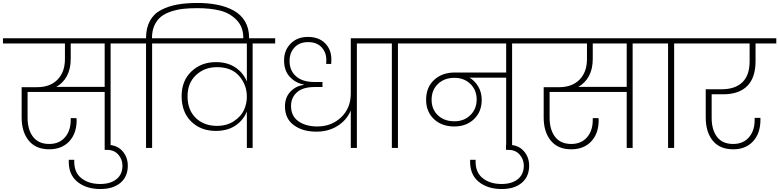

<svg xmlns="http://www.w3.org/2000/svg" viewBox="-52 -998 5256 1295"><path d="M425 -600Q425 -532 398.5 -484Q372 -436 327 -412H654V-705H425ZM-32 -705V-740H846V-705H694V0H654V-378H134V-204Q134 -123 171 -75Q208 -27 280 -27Q347 -27 386 -71.5Q425 -116 425 -189V-201H464Q465 -196 465 -188Q465 -98 415 -44.5Q365 9 280 9Q190 9 142 -49.5Q94 -108 94 -206V-410H198Q286 -410 336 -461Q386 -512 386 -600V-705Z M625 277Q529 277 468.5 227Q408 177 412 80H449Q445 161 494.5 202Q544 243 624 243Q693 243 733.5 210.5Q774 178 774 119Q774 77 746 45Q718 13 672 13H654V-21H672Q736 -21 773 20Q810 61 810 120Q810 193 760.5 235Q711 277 625 277Z M974 -705V0H933V-705H782V-740H933V-741Q933 -809 959 -857Q985 -905 1034 -930.5Q1083 -956 1142.5 -967Q1202 -978 1279 -978Q1354 -978 1415.5 -965.5Q1477 -953 1525.5 -926Q1574 -899 1601 -853Q1628 -807 1628 -744V-728H1589V-743Q1589 -817 1543.5 -863.5Q1498 -910 1432.5 -926.5Q1367 -943 1279 -943Q1226 -943 1184.5 -938.5Q1143 -934 1102 -920.5Q1061 -907 1033.5 -885Q1006 -863 989.5 -826.5Q973 -790 973 -741V-740H1125V-705Z M1411 -149Q1478 -149 1526 -181Q1574 -213 1593.5 -256Q1613 -299 1613 -345V-346Q1613 -425 1561.5 -485Q1510 -545 1411 -545Q1327 -545 1270 -491.5Q1213 -438 1213 -349Q1213 -256 1268.5 -202.5Q1324 -149 1411 -149ZM1804 -705H1652V0H1613V-246Q1590 -188 1536.5 -151.5Q1483 -115 1404 -115Q1302 -115 1237.5 -178.5Q1173 -242 1173 -350Q1173 -453 1239 -516Q1305 -579 1404 -579Q1483 -579 1536.5 -542.5Q1590 -506 1613 -448V-705H1061V-740H1804Z M2082 -110Q1989 -110 1929.5 -154Q1870 -198 1870 -280Q1870 -342 1907.5 -380.5Q1945 -419 1996 -425V-428Q1940 -439 1902 -480.5Q1864 -522 1864 -591Q1864 -659 1908.5 -704Q1953 -749 2025 -749Q2098 -749 2140.5 -706.5Q2183 -664 2183 -597Q2183 -579 2182 -567H2148Q2149 -581 2149 -594Q2149 -645 2116.5 -679.5Q2084 -714 2026 -714Q1968 -714 1934.5 -678Q1901 -642 1901 -587Q1901 -522 1944.5 -483.5Q1988 -445 2068 -445H2123V-411H2069Q1991 -411 1951 -375.5Q1911 -340 1911 -283Q1911 -215 1961 -180Q2011 -145 2088 -145Q2184 -145 2249 -207Q2314 -269 2314 -367V-740H2506V-705H2355V0H2314V-253Q2286 -187 2224.5 -148.5Q2163 -110 2082 -110Z M2591 0V-705H2440V-740H2783V-705H2632V0Z M3013 -180Q3078 -180 3120.5 -221.5Q3163 -263 3163 -327Q3163 -391 3120.5 -432Q3078 -473 3013 -473Q2945 -473 2902 -432Q2859 -391 2859 -325Q2859 -261 2901.5 -220.5Q2944 -180 3013 -180ZM2719 -705V-740H3553V-705H3402V0H3362V-474H3115Q3151 -453 3174 -414Q3197 -375 3197 -324Q3197 -244 3145 -194.5Q3093 -145 3012 -145Q2927 -145 2874.5 -195Q2822 -245 2822 -325Q2822 -409 2876 -459Q2930 -509 3016 -509H3362V-705Z M3332 277Q3236 277 3175.5 227Q3115 177 3119 80H3156Q3152 161 3201.5 202Q3251 243 3331 243Q3400 243 3440.5 210.5Q3481 178 3481 119Q3481 77 3453 45Q3425 13 3379 13H3361V-21H3379Q3443 -21 3480 20Q3517 61 3517 120Q3517 193 3467.5 235Q3418 277 3332 277Z M3946 -600Q3946 -532 3919.5 -484Q3893 -436 3848 -412H4175V-705H3946ZM3489 -705V-740H4367V-705H4215V0H4175V-378H3655V-204Q3655 -123 3692 -75Q3729 -27 3801 -27Q3868 -27 3907 -71.5Q3946 -116 3946 -189V-201H3985Q3986 -196 3986 -188Q3986 -98 3936 -44.5Q3886 9 3801 9Q3711 9 3663 -49.5Q3615 -108 3615 -206V-410H3719Q3807 -410 3857 -461Q3907 -512 3907 -600V-705Z M4454 0V-705H4303V-740H4646V-705H4495V0Z M4582 -705V-740H5184V-705H5044V-585Q5044 -474 4988 -418Q4932 -362 4826 -362H4748V-203Q4748 -122 4784.5 -74.5Q4821 -27 4893 -27Q4960 -27 4999 -71.5Q5038 -116 5038 -189V-203H5077V-190Q5077 -99 5027.5 -45Q4978 9 4894 9Q4803 9 4755.5 -49Q4708 -107 4708 -206V-396H4816Q4906 -396 4955 -443Q5004 -490 5004 -585V-705Z"/></svg>

Font: Poppins ExtraLight
Style: Regular
Weight: 275
Designer: Ninad Kale (Devanagari), Jonny Pinhorn (Latin)
Foundry: Indian Type Foundry
Version: Version 3.200;PS 1.000;hotconv 16.6.54;makeotf.lib2.5.65590